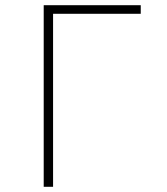

<svg xmlns="http://www.w3.org/2000/svg" viewBox="-20 -718 640 738"><path d="M148 -698H521V-665H184V0H148Z"/></svg>

Font: IBM Plex Mono ExtraLight
Style: Regular
Weight: 200
Monospace: yes
Designer: Mike Abbink, Paul van der Laan, Pieter van Rosmalen
Foundry: Bold Monday
Version: Version 2.3